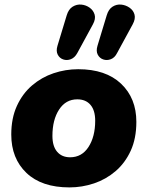

<svg xmlns="http://www.w3.org/2000/svg" viewBox="-20 -804 642 835"><path d="M282 11Q161 11 95 -52Q29 -115 29 -219Q29 -290 53.5 -343.5Q78 -397 119.5 -432.5Q161 -468 213 -485.5Q265 -503 320 -503Q440 -503 506.5 -440Q573 -377 573 -274Q573 -202 548.5 -148.5Q524 -95 482.5 -59.5Q441 -24 389 -6.5Q337 11 282 11ZM285 -120Q336 -120 365 -165Q394 -210 394 -279Q394 -324 373.5 -348Q353 -372 316 -372Q266 -372 237 -327.5Q208 -283 208 -213Q208 -168 228.5 -144Q249 -120 285 -120ZM489 -573Q479 -553 462 -546.5Q445 -540 429 -545.5Q413 -551 405 -566.5Q397 -582 404 -605L444 -737Q452 -764 469.5 -775Q487 -786 507 -784Q527 -782 543.5 -770.5Q560 -759 565 -740.5Q570 -722 557 -698ZM316 -573Q305 -553 288 -546.5Q271 -540 255 -545.5Q239 -551 231 -566.5Q223 -582 230 -605L270 -737Q278 -764 296 -775Q314 -786 334 -784Q354 -782 370 -770.5Q386 -759 391.5 -740.5Q397 -722 384 -698Z"/></svg>

Font: Nunito Black
Style: Italic
Weight: 900
Italic angle: -9°
Designer: Vernon Adams
Foundry: Vernon Adams
Version: Version 3.601; ttfautohint (v1.8.2.53-6de2)